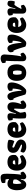

<svg xmlns="http://www.w3.org/2000/svg" viewBox="2565 -3397 843 6013"><g transform="rotate(-90 2986.5 -390.5)"><path d="M209 9.8C289.6 9.8 343.3 -45.9 376.5 -162.6L391.1 -158.2C386.7 -143.1 377.4 -89.8 377.4 -76.2C377.4 -28.3 405.3 9.8 461.4 9.8C541 9.8 605.5 -62 616.7 -85.4C612.3 -127 593.3 -155.8 577.6 -172.4L521 -147.9L522.9 -156.2C541.5 -268.1 552.7 -463.9 552.7 -588.9C552.7 -728 536.1 -792.5 432.1 -792.5C375 -792.5 306.6 -779.3 265.1 -750C260.7 -736.3 259.3 -721.2 259.3 -707C259.3 -683.6 264.2 -657.2 273.9 -645L373 -638.7C381.3 -607.9 386.2 -569.3 387.2 -535.2L379.4 -530.3C329.6 -564.9 281.2 -578.6 233.9 -578.6C90.3 -578.6 35.2 -419.4 35.2 -281.7C35.2 -150.9 70.3 9.8 209 9.8ZM254.4 -140.1C238.8 -171.9 231 -233.4 231 -288.1C231 -339.8 238.8 -390.1 252.4 -403.3C258.3 -404.3 267.6 -405.8 279.8 -405.8C300.8 -405.8 339.8 -400.9 369.1 -379.9C371.1 -372.6 373 -352.5 373 -331.5C373 -317.4 372.1 -302.2 370.1 -290.5C340.8 -223.6 270 -140.1 254.4 -140.1Z M901.4 9.8C1018.6 9.8 1114.3 -74.7 1135.3 -99.1C1130.4 -147.9 1118.7 -166.5 1095.7 -189.5C1051.3 -170.4 990.2 -147.9 946.8 -143.6C941.9 -143.1 937 -142.6 932.6 -142.6C862.8 -142.6 842.8 -201.7 838.9 -245.6C871.6 -240.7 929.7 -234.4 986.3 -234.4C1001 -234.4 1015.1 -234.9 1028.8 -235.8C1075.2 -253.4 1125.5 -297.9 1136.2 -315.9C1139.6 -336.9 1141.6 -358.9 1141.6 -380.9C1141.6 -439.9 1127 -497.6 1085 -531.2C1037.6 -568.4 966.3 -578.6 913.6 -578.6C729 -578.6 649.4 -446.8 649.4 -283.7C649.4 -121.6 735.8 9.8 901.4 9.8ZM840.3 -329.6C843.3 -358.4 850.6 -382.8 861.3 -403.8C865.2 -407.7 885.7 -411.1 904.3 -411.6C927.2 -412.1 953.6 -406.7 963.9 -396L970.7 -342.3Z M1214.4 -69.3C1253.4 -4.9 1339.8 10.3 1388.2 10.3C1440.4 10.3 1479 5.4 1513.7 -7.3C1574.2 -29.8 1624 -83 1624 -159.7C1624 -215.3 1590.3 -259.3 1543.5 -291.5C1503.4 -318.8 1453.1 -336.4 1413.6 -353.5C1394.5 -361.8 1369.6 -371.1 1369.6 -394C1369.6 -410.2 1377.9 -423.3 1391.1 -426.8C1437.5 -417.5 1507.8 -382.3 1568.4 -362.8C1597.2 -391.1 1614.3 -458 1614.3 -509.8C1614.3 -522.9 1613.3 -535.2 1610.8 -545.4C1540 -578.6 1442.9 -578.6 1412.6 -578.6C1261.7 -578.6 1207 -497.6 1207 -396C1207 -244.6 1344.7 -214.8 1452.1 -156.2C1460.9 -151.4 1463.4 -145.5 1463.4 -140.1C1463.4 -134.3 1461.4 -127.9 1459.5 -125.5C1456.1 -124 1448.2 -123 1439.9 -123C1374 -123 1311.5 -148.9 1252.4 -172.4C1220.2 -131.3 1214.8 -105.5 1214.4 -69.3Z M1929.7 9.8C2046.9 9.8 2142.6 -74.7 2163.6 -99.1C2158.7 -147.9 2147 -166.5 2124 -189.5C2079.6 -170.4 2018.6 -147.9 1975.1 -143.6C1970.2 -143.1 1965.3 -142.6 1960.9 -142.6C1891.1 -142.6 1871.1 -201.7 1867.2 -245.6C1899.9 -240.7 1958 -234.4 2014.6 -234.4C2029.3 -234.4 2043.5 -234.9 2057.1 -235.8C2103.5 -253.4 2153.8 -297.9 2164.6 -315.9C2168 -336.9 2169.9 -358.9 2169.9 -380.9C2169.9 -439.9 2155.3 -497.6 2113.3 -531.2C2065.9 -568.4 1994.6 -578.6 1941.9 -578.6C1757.3 -578.6 1677.7 -446.8 1677.7 -283.7C1677.7 -121.6 1764.2 9.8 1929.7 9.8ZM1868.7 -329.6C1871.6 -358.4 1878.9 -382.8 1889.6 -403.8C1893.6 -407.7 1914.1 -411.1 1932.6 -411.6C1955.6 -412.1 1981.9 -406.7 1992.2 -396L1999 -342.3Z M2289.1 -16.6C2289.1 -16.6 2304.7 9.8 2386.2 9.8C2441.9 9.8 2478.5 -8.3 2489.7 -29.3C2475.6 -76.7 2464.4 -139.2 2464.4 -171.9C2464.4 -176.8 2464.8 -181.6 2465.3 -185.1C2479.5 -219.7 2537.1 -338.9 2562.5 -371.6C2572.8 -371.1 2583.5 -368.2 2593.8 -356.9C2588.9 -297.9 2582 -168 2582 -100.1C2582 -13.2 2632.8 9.8 2687 9.8C2791 9.8 2848.1 -84.5 2848.1 -84.5C2844.2 -119.1 2830.1 -148.9 2803.7 -171.4L2732.4 -142.1L2731.4 -143.1C2747.1 -189.5 2791 -299.3 2791 -411.1C2791 -495.6 2757.3 -578.6 2644.5 -578.6C2507.8 -578.6 2470.2 -420.4 2443.8 -315.4C2442.9 -313 2440.4 -312 2438 -312C2433.1 -312 2427.2 -315.4 2427.2 -318.8C2427.2 -319.3 2428.2 -328.1 2440.9 -400.4C2445.8 -428.7 2449.2 -454.6 2449.2 -477.1C2449.2 -541 2422.9 -578.6 2340.8 -578.6C2283.7 -578.6 2231.9 -549.3 2219.7 -538.6C2219.7 -489.7 2221.7 -462.4 2236.3 -417.5L2293 -410.2C2281.2 -299.3 2280.8 -269.5 2280.8 -169.9C2280.8 -72.3 2289.1 -16.6 2289.1 -16.6Z M3033.2 -19.5C3049.3 -6.8 3092.3 9.8 3123 9.8C3151.4 9.8 3171.4 6.8 3188 0C3329.6 -105 3411.1 -304.2 3411.1 -452.1C3411.1 -536.6 3368.7 -578.6 3285.2 -578.6C3218.3 -578.6 3163.6 -543.9 3147 -520C3147 -515.1 3146.5 -510.7 3146.5 -506.3C3146.5 -478 3148.9 -456.5 3157.7 -423.8L3218.8 -413.1C3217.8 -316.9 3193.8 -195.8 3165.5 -138.7L3151.4 -139.2C3144.5 -263.7 3127 -381.3 3096.7 -465.8C3069.8 -540.5 3038.1 -579.6 2977.5 -579.6C2912.1 -579.6 2871.6 -539.6 2856 -495.6C2856 -460.4 2862.3 -421.9 2872.1 -394L2907.7 -387.2C2948.2 -314.9 3005.9 -111.3 3033.2 -19.5Z M3712.9 9.8C3890.6 9.8 3976.6 -119.1 3976.6 -283.7C3976.6 -457 3925.8 -578.6 3723.1 -578.6C3540.5 -578.6 3459.5 -460 3460.9 -283.7C3462.4 -122.6 3525.4 9.8 3712.9 9.8ZM3671.4 -146C3661.1 -182.6 3652.3 -234.4 3652.3 -284.2C3652.3 -328.1 3659.2 -370.6 3676.8 -400.9C3683.1 -404.8 3699.2 -406.7 3716.3 -406.2C3737.8 -405.8 3760.3 -401.9 3767.6 -393.6C3779.8 -367.7 3786.1 -318.8 3786.1 -269.5C3786.1 -217.3 3778.8 -164.1 3763.2 -137.2C3759.8 -134.8 3747.6 -133.3 3732.9 -133.3C3709.5 -133.3 3679.7 -137.2 3671.4 -146Z M4076.2 -108.9C4073.7 -14.6 4127.4 9.8 4183.1 9.8C4287.1 9.8 4345.2 -85.4 4345.2 -85.4C4341.3 -120.1 4327.1 -149.9 4300.8 -172.4L4228.5 -142.1L4227.5 -143.1C4264.6 -313 4285.6 -582 4287.1 -666C4289.1 -750.5 4242.7 -792.5 4160.6 -792.5C4093.8 -792.5 4036.6 -757.8 4017.6 -733.9C4016.6 -698.2 4020 -676.8 4029.3 -638.7L4089.4 -628.4C4074.7 -411.6 4078.1 -197.3 4076.2 -108.9Z M4532.7 -19.5C4548.8 -6.8 4591.8 9.8 4622.6 9.8C4650.9 9.8 4670.9 6.8 4687.5 0C4829.1 -105 4910.6 -304.2 4910.6 -452.1C4910.6 -536.6 4868.2 -578.6 4784.7 -578.6C4717.8 -578.6 4663.1 -543.9 4646.5 -520C4646.5 -515.1 4646 -510.7 4646 -506.3C4646 -478 4648.4 -456.5 4657.2 -423.8L4718.3 -413.1C4717.3 -316.9 4693.4 -195.8 4665 -138.7L4650.9 -139.2C4644 -263.7 4626.5 -381.3 4596.2 -465.8C4569.3 -540.5 4537.6 -579.6 4477.1 -579.6C4411.6 -579.6 4371.1 -539.6 4355.5 -495.6C4355.5 -460.4 4361.8 -421.9 4371.6 -394L4407.2 -387.2C4447.8 -314.9 4505.4 -111.3 4532.7 -19.5Z M5212.4 9.8C5329.6 9.8 5425.3 -74.7 5446.3 -99.1C5441.4 -147.9 5429.7 -166.5 5406.7 -189.5C5362.3 -170.4 5301.3 -147.9 5257.8 -143.6C5252.9 -143.1 5248 -142.6 5243.7 -142.6C5173.8 -142.6 5153.8 -201.7 5149.9 -245.6C5182.6 -240.7 5240.7 -234.4 5297.4 -234.4C5312 -234.4 5326.2 -234.9 5339.8 -235.8C5386.2 -253.4 5436.5 -297.9 5447.3 -315.9C5450.7 -336.9 5452.6 -358.9 5452.6 -380.9C5452.6 -439.9 5438 -497.6 5396 -531.2C5348.6 -568.4 5277.3 -578.6 5224.6 -578.6C5040 -578.6 4960.4 -446.8 4960.4 -283.7C4960.4 -121.6 5046.9 9.8 5212.4 9.8ZM5151.4 -329.6C5154.3 -358.4 5161.6 -382.8 5172.4 -403.8C5176.3 -407.7 5196.8 -411.1 5215.3 -411.6C5238.3 -412.1 5264.6 -406.7 5274.9 -396L5281.7 -342.3Z M5566.9 -103C5569.8 -14.2 5626 9.3 5680.7 9.3C5784.7 9.3 5842.8 -71.3 5842.8 -71.3C5840.3 -103 5831.5 -132.8 5814.9 -158.2L5720.2 -135.7L5720.7 -161.1C5746.1 -220.2 5798.8 -314 5843.3 -361.3L5945.8 -347.7C5960.4 -375.5 5970.2 -425.8 5970.2 -472.7C5970.2 -503.4 5965.8 -532.7 5956.5 -553.2C5939.9 -566.9 5905.8 -578.6 5872.6 -578.6C5827.6 -578.6 5785.6 -545.4 5757.8 -439.9L5728.5 -329.6L5710.9 -332.5C5720.7 -358.4 5733.9 -435.1 5733.9 -477.1C5733.9 -541 5703.6 -578.6 5623.5 -578.6C5568.8 -578.6 5519.5 -545.4 5507.3 -534.7C5506.8 -529.3 5506.8 -524.4 5506.8 -519C5506.8 -486.8 5511.2 -456.1 5523.9 -417.5L5568.8 -410.2C5568.8 -304.7 5566.4 -191.4 5566.4 -130.9C5566.4 -119.6 5566.4 -110.4 5566.9 -103Z"/></g></svg>

Font: Kavoon
Style: Regular
Weight: 400
Designer: Viktoriya Grabowska
Foundry: Viktoriya Grabowska
Version: Version 1.002